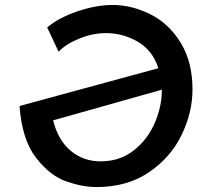

<svg xmlns="http://www.w3.org/2000/svg" viewBox="-20 -756 835 777"><path d="M759 -394Q759 -301 715 -210Q671 -119 583 -59Q495 1 370 1Q314 1 248 -22Q182 -45 125.5 -118Q69 -191 59 -327L621 -480Q597 -553 537 -587.5Q477 -622 409 -622Q357 -622 303.5 -601Q250 -580 217 -547L171 -645Q217 -684 293 -710Q369 -736 438 -736Q516 -735 590 -697.5Q664 -660 711.5 -582.5Q759 -505 759 -394ZM635 -390V-393L195 -269Q215 -188 266.5 -145.5Q318 -103 387 -103Q465 -103 521.5 -147.5Q578 -192 606.5 -259Q635 -326 635 -390Z"/></svg>

Font: Josefin Sans SemiBold
Style: Italic
Weight: 600
Italic angle: -7°
Designer: Santiago Orozco
Foundry: Typemade
Version: Version 2.000